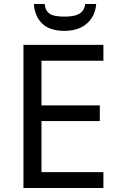

<svg xmlns="http://www.w3.org/2000/svg" viewBox="-20 -938 596 958"><path d="M496 0H97V-714H496V-635H187V-412H478V-334H187V-79H496ZM460 -918Q457 -878 437.5 -848Q418 -818 384 -801Q350 -784 302 -784Q228 -784 190.5 -820.5Q153 -857 149 -918H203Q206 -891 218.5 -877.5Q231 -864 252.5 -859.5Q274 -855 304 -855Q330 -855 351.5 -860Q373 -865 387.5 -878.5Q402 -892 405 -918Z"/></svg>

Font: Noto Sans Ambassadori
Style: Regular
Weight: 400
Designer: Monotype Design Team
Foundry: Monotype Imaging Inc.
Version: Version 2.013